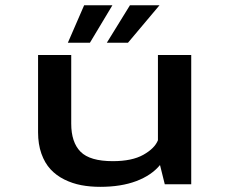

<svg xmlns="http://www.w3.org/2000/svg" viewBox="-20 -714 890 744"><path d="M243 -548.5 306 -693.5H415.5L328.5 -548.5ZM394 -548.5 483.5 -693.5H598L476 -548.5ZM368.5 10Q329 10 294.8 3.5Q260.5 -3 229.2 -18.5Q198 -34 175.8 -58Q153.5 -82 140.5 -118.5Q127.5 -155 127.5 -201.5V-501H256V-235Q256 -162.5 292.2 -126Q328.5 -89.5 417 -89.5Q491.5 -89.5 535.5 -114.2Q579.5 -139 592 -170.5V-501H721V0H618.5L600 -74.5Q567 -34.5 508 -12.2Q449 10 368.5 10Z"/></svg>

Font: League Mono Wide Medium
Style: Regular
Weight: 500
Width: 8
Designer: Tyler Finck
Foundry: The League of Moveable Type / Tyler Finck
Version: Version 2.210